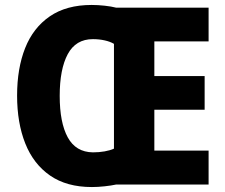

<svg xmlns="http://www.w3.org/2000/svg" viewBox="-20 -745 909 775"><path d="M350 -725Q375 -725 402.5 -722Q430 -719 449 -714H822V-578H603V-438H806V-302H603V-137H822V0H448Q430 4 402.5 7Q375 10 351 10Q249 10 182 -36.5Q115 -83 82 -166Q49 -249 49 -359Q49 -469 81.5 -551Q114 -633 181 -679Q248 -725 350 -725ZM355 -587Q286 -587 253.5 -526.5Q221 -466 221 -358Q221 -250 253.5 -190.5Q286 -131 355 -130Q380 -130 402.5 -134Q425 -138 440 -145V-568Q425 -577 402.5 -582Q380 -587 355 -587Z"/></svg>

Font: Noto Sans Lao UI SemCond ExtBd
Style: Regular
Weight: 800
Width: 4
Designer: Monotype Design Team
Foundry: Monotype Imaging Inc.
Version: Version 2.000; ttfautohint (v1.8.4.7-5d5b)